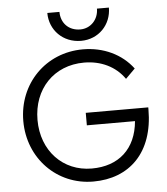

<svg xmlns="http://www.w3.org/2000/svg" viewBox="-60 -963 893 1025"><g transform="rotate(-5 386.5 -450.0)"><path d="M399 9C592 9 725 -117 725 -349V-360H390V-293H648C635 -145 541 -61 397 -61C242 -61 130 -179 130 -344C130 -510 242 -628 404 -628C494 -628 572 -591 620 -522L671 -573C611 -653 514 -699 404 -699C204 -699 54 -545 54 -345C54 -145 204 9 399 9ZM232 -909C232 -817 302 -745 399 -745C493 -745 562 -817 562 -909H498C498 -850 455 -806 400 -806C337 -806 297 -850 297 -909Z"/></g></svg>

Font: MV Cash Light
Style: Regular
Weight: 300
Designer: Rodrigo Fuenzalida
Foundry: fragTYPE
Version: Version 1.100;Glyphs 3.1.2 (3151)